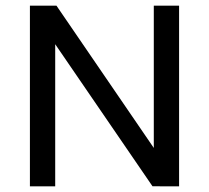

<svg xmlns="http://www.w3.org/2000/svg" viewBox="-20 -661 741 681"><path d="M525.5 -641V-136.3L180.2 -641H86.1V0H175.8V-504.2L520.9 -0.3L615.2 0V-641Z"/></svg>

Font: Estedad-VF-FD Black
Style: Regular
Weight: 900
Designer: Amin Abedi
Version: Version 4.000